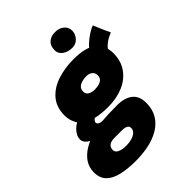

<svg xmlns="http://www.w3.org/2000/svg" viewBox="-337 -890 1286 1286"><g transform="rotate(-45 306.0 -247.0)"><path d="M313 -137Q215 -137 161 -160.2Q107 -183.5 85.8 -221.5Q64.5 -259.5 64.5 -303Q64.5 -382 107.2 -431.8Q150 -481.5 220.5 -504.8Q291 -528 373.5 -528Q489 -528 540.2 -485Q591.5 -442 591.5 -368.5Q591.5 -293.5 554.5 -241.8Q517.5 -190 454.5 -163.5Q391.5 -137 313 -137ZM188.5 249.5Q112 249.5 54.8 236.2Q-2.5 223 -34.2 191.5Q-66 160 -66 105Q-66 57.5 -41.5 21.2Q-17 -15 24.5 -40.2Q66 -65.5 117 -80Q168 -94.5 221 -98.5Q251.5 -101 280.2 -102.2Q309 -103.5 362 -103.5Q433.5 -103.5 472.8 -72Q512 -40.5 512 23Q512 84.5 486 127.5Q460 170.5 415 197.5Q370 224.5 311.8 237Q253.5 249.5 188.5 249.5ZM215.5 132Q242.5 132 266.8 125.2Q291 118.5 306.2 104.8Q321.5 91 321.5 70.5Q321.5 59 314.5 52Q307.5 45 295.5 41.8Q283.5 38.5 268.5 38.5Q254 38.5 232.2 38.5Q210.5 38.5 194 38.5Q174 38.5 159.5 44Q145 49.5 137.2 60.8Q129.5 72 129.5 89.5Q129.5 102 139.5 111.8Q149.5 121.5 168.8 126.8Q188 132 215.5 132ZM131 -40Q71.5 -54 47.8 -73.2Q24 -92.5 24 -116.5Q24 -138.5 36.5 -159.2Q49 -180 68.8 -196Q88.5 -212 109 -218L218.5 -159Q198.5 -152.5 188.2 -142.2Q178 -132 178 -122.5Q178 -113 188.5 -105.8Q199 -98.5 221 -98.5ZM332 -283Q353 -283 371.5 -288Q390 -293 401.2 -304.8Q412.5 -316.5 412.5 -337.5Q412.5 -361 395.5 -374Q378.5 -387 355 -387Q335.5 -387 314.8 -382Q294 -377 280 -364.5Q266 -352 266 -328.5Q266 -304.5 285 -293.8Q304 -283 332 -283ZM569.5 -390.5 484.5 -483.5Q494.5 -503 518.2 -525.8Q542 -548.5 571 -568Q600 -587.5 625.5 -596.5Q630.5 -584 639.8 -561.8Q649 -539.5 659.5 -516.5Q670 -493.5 677.5 -478Q662.5 -472 646.8 -463.8Q631 -455.5 616.8 -444.8Q602.5 -434 590.2 -420.5Q578 -407 569.5 -390.5ZM413.5 -744Q453 -744 478 -723Q503 -702 503 -670Q503 -638 480.5 -612.5Q458 -587 423.5 -587Q383 -587 354.8 -606.8Q326.5 -626.5 326.5 -659.5Q326.5 -701 351 -722.5Q375.5 -744 413.5 -744Z"/></g></svg>

Font: Grandstander Thin Black
Style: Italic
Weight: 900
Italic angle: -15°
Version: Version 1.200